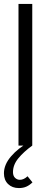

<svg xmlns="http://www.w3.org/2000/svg" viewBox="-24 -740 254 976"><path d="M70 0V-720H140V0ZM72 216Q38 216 17 195.5Q-4 175 -4 141Q-4 97 32 55Q68 13 123 -17L140 0Q96 32 69 65Q42 98 42 135Q42 154 52.5 164Q63 174 77 174Q97 174 116 156L141 187Q127 201 110.5 208.5Q94 216 72 216Z"/></svg>

Font: Instrument Sans Condensed
Style: Regular
Weight: 400
Width: 3
Designer: Rodrigo Fuenzalida
Foundry: fragTYPE
Version: Version 1.000;gftools[0.9.28]